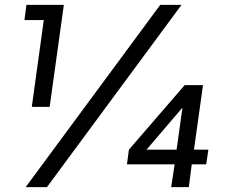

<svg xmlns="http://www.w3.org/2000/svg" viewBox="-20 -765 927 785"><path d="M183 -328 241 -745H88L80 -683H159L110 -328ZM172 0 722 -745H635L85 0ZM752 0 764 -93H823L832 -153H773L810 -417H735L507 -153L499 -93H694L680 0ZM579 -153 726 -325 702 -153Z"/></svg>

Font: Plus Jakarta Sans
Style: Italic
Weight: 400
Italic angle: -8°
Designer: Gumpita Rahayu
Foundry: Tokotype
Version: Version 2.071;gftools[0.9.30]